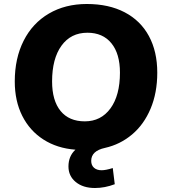

<svg xmlns="http://www.w3.org/2000/svg" viewBox="-20 -742 845 962"><path d="M437 64Q437 86 451 98.5Q465 111 489 111Q510 111 545 100L555 181Q505 200 456 200Q396 200 359.5 170Q323 140 323 92Q323 40 358 8Q266 1 197.5 -43Q129 -87 91.5 -161.5Q54 -236 54 -334Q54 -450 98.5 -538Q143 -626 225 -674Q307 -722 415 -722Q525 -722 604.5 -680.5Q684 -639 726 -561.5Q768 -484 768 -378Q768 -277 734.5 -197.5Q701 -118 641.5 -68Q582 -18 506 -1Q437 14 437 64ZM581 -378Q581 -473 538 -525.5Q495 -578 418 -578Q335 -578 288 -513Q241 -448 241 -334Q241 -238 283.5 -186Q326 -134 405 -134Q486 -134 533.5 -199Q581 -264 581 -378Z"/></svg>

Font: Muli Black
Style: Italic
Weight: 900
Italic angle: -4.541°
Designer: Vernon Adams
Foundry: Vernon Adams
Version: Version 2.001